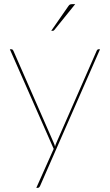

<svg xmlns="http://www.w3.org/2000/svg" viewBox="-20 -728 530 928"><path d="M27.5 0ZM174.5 169Q173 173 170 176.5Q167 180 162.5 180H155.5L239.5 -8.5L27.5 -490H34.5Q38.5 -490 41 -487.8Q43.5 -485.5 44.5 -483L239.5 -38Q241.5 -33.5 243.2 -29Q245 -24.5 246 -19.5Q247 -24.5 248.8 -29Q250.5 -33.5 252.5 -38L447.5 -483Q451 -490 456.5 -490H463.5ZM343.5 -708 242.5 -583Q240 -579 234.5 -579H227.5L309.5 -697Q314 -704 318 -706Q322 -708 330.5 -708Z"/></svg>

Font: Lato Hairline
Style: Regular
Weight: 100
Designer: Lukasz Dziedzic
Foundry: tyPoland Lukasz Dziedzic
Version: Version 2.007; 2014-02-27